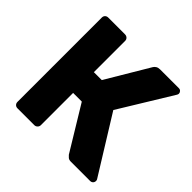

<svg xmlns="http://www.w3.org/2000/svg" viewBox="-173 -874 1047 1047"><g transform="rotate(45 350.5 -350.0)"><path d="M95 0Q84 0 77 -7Q70 -14 70 -25V-675Q70 -686 77 -693Q84 -700 95 -700H224Q235 -700 242.5 -693Q250 -686 250 -675V-434H311L458 -681Q463 -689 472 -694.5Q481 -700 495 -700H640Q649 -700 655 -693.5Q661 -687 661 -679Q661 -673 657 -667L471 -363L675 -34Q678 -30 678 -23Q678 -13 671.5 -6.5Q665 0 655 0H507Q491 0 483.5 -7.5Q476 -15 472 -19L317 -274H250V-25Q250 -15 242.5 -7.5Q235 0 224 0Z"/></g></svg>

Font: Rubik Light
Style: Bold
Weight: 700
Version: Version 2.104